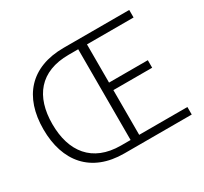

<svg xmlns="http://www.w3.org/2000/svg" viewBox="-147 -939 1222 1149"><g transform="rotate(-30 463.5 -364.5)"><path d="M407 0H873V-52H540V-361H808V-413H540V-677H862V-729H409C180 -729 60 -590 60 -367C60 -144 180 0 407 0ZM414 -51C216 -51 122 -178 122 -367C122 -557 216 -678 414 -678H480V-51Z"/></g></svg>

Font: Noto Sans HK Light
Style: Regular
Weight: 300
Designer: Ryoko NISHIZUKA 西塚涼子 (kana, bopomofo & ideographs); Paul D. Hunt (Latin, Greek & Cyrillic); Sandoll Communications 산돌커뮤니
Foundry: Adobe
Version: Version 2.004;hotconv 1.0.118;makeotfexe 2.5.65603